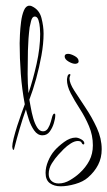

<svg xmlns="http://www.w3.org/2000/svg" viewBox="-20 -458 377 674"><path d="M27 68Q25 68 24 63Q23 58 23 57Q23 47 28 27Q33 7 40.5 -16.5Q48 -40 55.5 -60.5Q63 -81 67 -92Q57 -145 53 -199Q49 -253 49 -306Q49 -315 50 -336.5Q51 -358 54 -381.5Q57 -405 64 -421.5Q71 -438 83 -438Q89 -438 92 -436Q118 -424 125.5 -395Q133 -366 133 -340Q133 -305 125.5 -263.5Q118 -222 107 -182Q96 -142 83 -108Q85 -99 88 -81Q91 -63 96.5 -43.5Q102 -24 110.5 -10.5Q119 3 131 3Q142 3 148.5 -7.5Q155 -18 158.5 -31Q162 -44 164 -51Q165 -53 166.5 -56Q168 -59 171 -59Q174 -59 174 -55V-53Q174 -42 169 -25.5Q164 -9 154.5 4Q145 17 129 17Q112 17 100 0Q88 -17 81 -39Q74 -61 71 -74Q59 -40 49 -6Q39 28 30 63Q30 64 29.5 66Q29 68 27 68ZM80 -131Q96 -178 108.5 -234Q121 -290 121 -339Q121 -345 120 -360Q119 -375 115 -387.5Q111 -400 102 -400Q93 -400 89 -384Q85 -368 84 -362Q79 -322 78 -280Q77 -238 77 -198Q77 -166 80 -131ZM244 -234Q234 -234 220.5 -242Q207 -250 207 -260Q207 -269 219 -269Q228 -269 242 -261.5Q256 -254 256 -243Q256 -238 252 -236Q248 -234 244 -234ZM193 196Q170 196 155 185Q140 174 140 149Q140 129 149 107.5Q158 86 171 71Q184 56 205 40.5Q226 25 246 25Q254 25 265 31Q276 37 276 45Q276 49 273 49Q269 49 266.5 43Q264 37 253 37Q242 37 228.5 45.5Q215 54 203.5 65.5Q192 77 185 85Q173 98 162 115.5Q151 133 151 153Q151 168 160.5 177Q170 186 186 186Q206 186 225.5 174.5Q245 163 259 150Q281 130 293.5 106Q306 82 306 52Q306 17 292.5 -15Q279 -47 260.5 -75.5Q242 -104 228.5 -130Q215 -156 215 -178Q215 -182 217 -190Q219 -198 225 -198Q227 -198 227 -196Q227 -193 225.5 -190Q224 -187 224 -182Q224 -166 241 -139.5Q258 -113 280.5 -79.5Q303 -46 320 -9Q337 28 337 66Q337 96 324.5 120.5Q312 145 289 165Q272 180 244 188Q216 196 193 196Z"/></svg>

Font: Sassy Frass
Style: Regular
Weight: 400
Designer: Robert E. Leuschke
Foundry: Robert E. Leuschke
Version: Version 1.010; ttfautohint (v1.8.3)